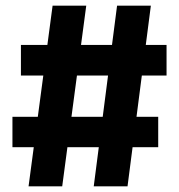

<svg xmlns="http://www.w3.org/2000/svg" viewBox="-20 -659 633 679"><path d="M200 0H81L166 -639H285ZM539.5 -138.5H24V-246H539.5ZM431 0H311.5L394 -639H513.5ZM569 -392H54V-500H569Z"/></svg>

Font: Anek Malayalam
Style: Bold
Weight: 700
Version: Version 1.003